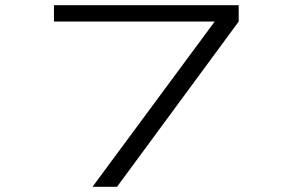

<svg xmlns="http://www.w3.org/2000/svg" viewBox="-20 -720 1090 740"><path d="M188 -700H900V-637L431 0H336.5L807.5 -637H188Z"/></svg>

Font: League Mono Extended Light
Style: Regular
Weight: 300
Width: 9
Designer: Tyler Finck
Foundry: The League of Moveable Type / Tyler Finck
Version: Version 2.210